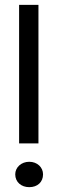

<svg xmlns="http://www.w3.org/2000/svg" viewBox="-20 -779 241 794"><path d="M59 -759V-186H139V-759ZM101 -5C135 -5 158 -26 158 -58C158 -87 134 -110 101 -110C68 -110 43 -87 43 -58C43 -26 68 -5 101 -5Z"/></svg>

Font: Hejaz
Style: Regular
Weight: 400
Designer: Bandar Raffah (Arabic) and Santiago Orozco (Latin)
Foundry: Caramella and Typemade
Version: Version 1.010;hotconv 1.0.109;makeotfexe 2.5.65596